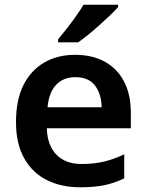

<svg xmlns="http://www.w3.org/2000/svg" viewBox="-20 -786 622 816"><path d="M299 -553Q373 -553 426 -523.5Q479 -494 507.5 -439Q536 -384 536 -307V-241H179Q181 -169 219.5 -129Q258 -89 327 -89Q379 -89 421 -99Q463 -109 508 -130V-28Q467 -8 424 1Q381 10 321 10Q241 10 179.5 -20.5Q118 -51 83 -113Q48 -175 48 -267Q48 -361 79.5 -424Q111 -487 167.5 -520Q224 -553 299 -553ZM300 -458Q250 -458 219 -426Q188 -394 182 -330H412Q411 -386 384 -422Q357 -458 300 -458ZM482 -756Q470 -742 449 -722Q428 -702 403.5 -680Q379 -658 355 -638.5Q331 -619 312 -606H227V-619Q243 -638 263 -663.5Q283 -689 302.5 -716.5Q322 -744 335 -766H482Z"/></svg>

Font: Noto Sans Kawi SemiBold
Style: Regular
Weight: 600
Designer: Fadhl Haqq
Version: Version 1.000